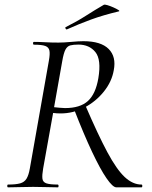

<svg xmlns="http://www.w3.org/2000/svg" viewBox="-20 -805 653 825"><path d="M15 0Q11 0 11 -6Q11 -12 15 -12Q48 -12 66.4 -17.1Q84.8 -22.2 94 -37.2Q103.2 -52.2 108.2 -81L190 -544Q195.2 -573 192.4 -587.5Q189.6 -602 174.6 -607.5Q159.6 -613 126 -613Q122 -613 122 -619Q122 -625 126 -625Q147.4 -625 174.5 -623.5Q201.6 -622 231.2 -622Q254.2 -622 286.2 -625Q318.2 -628 338.2 -628Q413.8 -628 447 -594.5Q480.2 -561 468.8 -503Q460.4 -454 426.2 -411.4Q392 -368.8 343.4 -343.2Q294.8 -317.6 240.2 -317.6Q234 -317.6 224.5 -318.1Q215 -318.6 208.2 -319.6L165.4 -81Q160.4 -52.2 162.3 -37.2Q164.2 -22.2 179.6 -17.1Q195 -12 227.6 -12Q231.6 -12 231.6 -6Q231.6 0 228.6 0Q206.2 0 180.1 -1Q154 -2 122.4 -2Q93.4 -2 64.9 -1Q36.4 0 15 0ZM480 0Q464.6 0 437.7 -39Q410.8 -78 375.7 -152.3Q340.6 -226.6 299.2 -333L347.2 -351.2Q401.8 -224.6 441.6 -150.5Q481.4 -76.4 516 -44.2Q550.6 -12 587.8 -12Q591.6 -12 591.6 -6Q591.6 0 587.8 0Q546 0 519.6 0Q493.2 0 480 0ZM259.4 -340.6Q324 -340.6 357.5 -370.8Q391 -401 402.6 -469Q416 -549.2 389.8 -581.3Q363.6 -613.4 317.2 -613.4Q295.2 -613.4 282.2 -610Q269.2 -606.6 261.3 -591.9Q253.4 -577.2 247.4 -542L212.4 -344.4Q223.2 -343.4 236.2 -342Q249.2 -340.6 259.4 -340.6ZM268.2 -679Q264.2 -677 261.7 -682.5Q259.2 -688 263.2 -689Q310.4 -712.6 348.8 -737.2Q387.2 -761.8 425.8 -784.2Q429.2 -786.6 441.5 -782.9Q453.8 -779.2 467.3 -773.2Q480.8 -767.2 488.5 -762.2Q496.2 -757.2 490.2 -756Q423.2 -740 371.2 -721Q319.2 -702 268.2 -679Z"/></svg>

Font: Cormorant Light
Style: Italic
Weight: 300
Italic angle: -10°
Designer: Christian Thalmann (Catharsis Fonts)
Foundry: Catharsis Fonts
Version: Version 4.000